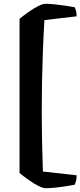

<svg xmlns="http://www.w3.org/2000/svg" viewBox="-20 -821 424 1012"><path d="M220 171Q206 171 181.5 158.5Q157 146 130.5 127Q104 108 83 91V-722Q104 -739 130 -757.5Q156 -776 180.5 -788.5Q205 -801 220 -801Q242 -801 269.5 -798Q297 -795 324.5 -791Q352 -787 373 -783Q376 -779 380 -767Q384 -755 384 -735L214 -715Q209 -629 206 -549Q203 -469 201.5 -391Q200 -313 200 -230Q200 -160 201.5 -84.5Q203 -9 206 83L384 103Q384 122 380 135Q376 148 373 153Q355 156 327.5 160.5Q300 165 271.5 168Q243 171 220 171Z"/></svg>

Font: Texturina Medium 12pt Black
Style: Regular
Weight: 900
Version: Version 1.002